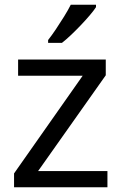

<svg xmlns="http://www.w3.org/2000/svg" viewBox="-20 -786 510 806"><path d="M431 0H39V-58L327 -468H56V-536H424V-470L140 -68H431ZM383 -756Q374 -742 357 -722Q340 -702 319.5 -680.5Q299 -659 278.5 -639.5Q258 -620 240 -606H182V-618Q197 -637 214.5 -663Q232 -689 249 -716.5Q266 -744 277 -766H383Z"/></svg>

Font: Noto Sans New Tai Lue
Style: Regular
Weight: 400
Designer: Monotype Design Team
Foundry: Monotype Imaging Inc.
Version: Version 2.003